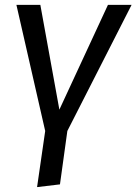

<svg xmlns="http://www.w3.org/2000/svg" viewBox="-20 -547 555 780"><path d="M418.5 -527.1H514.5L253.6 -14.9L223.6 202L130.6 213.1L163.6 -14.9L46.7 -527.1H143.9L221.2 -101.6Z"/></svg>

Font: Fira Sans Variable
Style: Italic
Weight: 397
Italic angle: -8°
Designer: Carrois Corporate & Edenspiekermann AG
Foundry: Carrois Corporate GbR & Edenspiekermann AG
Version: Version 4.202